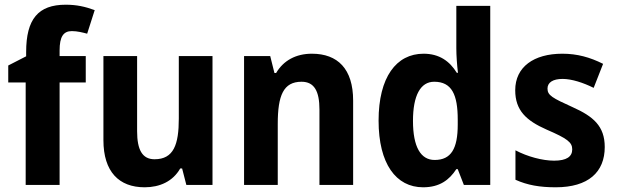

<svg xmlns="http://www.w3.org/2000/svg" viewBox="-20 -785 2623 815"><path d="M344 -435V-547H233V-571C233 -629 249 -653 285 -653C308 -653 331 -647 350 -642L382 -742C341 -757 305 -765 259 -765C142 -765 91 -704 91 -564V-546L15 -507V-435H89V0H233V-435Z M882 -547H739V-282C739 -171 717 -109 636 -109C584 -109 562 -149 562 -228V-547H419V-190C419 -56 485 10 594 10C658 10 714 -15 745 -70H753L771 0H882Z M1304 -557C1236 -557 1183 -528 1152 -475H1145L1127 -547H1016V0H1159V-259C1159 -380 1183 -438 1260 -438C1314 -438 1336 -398 1336 -320V0H1479V-358C1479 -493 1413 -557 1304 -557Z M1776 10C1846 10 1887 -21 1917 -67H1923L1949 0H2061V-760H1917V-580C1917 -550 1920 -507 1924 -476H1919C1889 -525 1845 -557 1778 -557C1662 -557 1587 -457 1587 -273C1587 -90 1661 10 1776 10ZM1825 -106C1766 -106 1733 -161 1733 -272C1733 -380 1765 -438 1823 -438C1898 -438 1923 -383 1923 -277V-256C1923 -154 1895 -106 1825 -106Z M2547 -161C2547 -250 2498 -291 2411 -330C2325 -369 2304 -380 2304 -409C2304 -435 2327 -450 2368 -450C2407 -450 2456 -434 2500 -412L2540 -514C2484 -542 2430 -557 2367 -557C2246 -557 2167 -501 2167 -402C2167 -316 2214 -273 2300 -235C2388 -197 2409 -181 2409 -151C2409 -120 2385 -103 2332 -103C2283 -103 2219 -120 2168 -147V-22C2219 1 2271 10 2339 10C2477 10 2547 -54 2547 -161Z"/></svg>

Font: Noto Sans Georgian SemiCondensed Bold
Style: Regular
Weight: 700
Width: 4
Designer: Monotype Design Team, Akaki Razmadze
Foundry: Google LLC
Version: Version 2.005